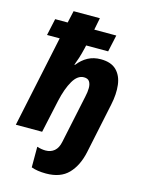

<svg xmlns="http://www.w3.org/2000/svg" viewBox="-144 -845 890 1171"><g transform="rotate(15 301.5 -260.0)"><path d="M264 240Q209 240 171 226V96Q200 105 225 105Q258 105 280.5 86Q303 67 311 27L375 -276Q382 -306 382 -331Q382 -356 372 -371.5Q362 -387 337 -387Q297 -387 268 -337.5Q239 -288 221 -207L176 0H10L132 -578H52L75 -684H154L171 -760H337L322 -684H461L438 -578H299L295 -560Q286 -522 277 -494Q268 -466 260 -446H264Q292 -482 327.5 -501Q363 -520 408 -520Q473 -520 507 -486.5Q541 -453 548 -396Q555 -339 540 -269L473 50Q454 138 404.5 189Q355 240 264 240Z"/></g></svg>

Font: Noto Sans ExtraBold
Style: Italic
Weight: 800
Italic angle: -12°
Designer: Monotype Design Team
Foundry: Monotype Imaging Inc.
Version: Version 2.013; ttfautohint (v1.8.4.7-5d5b)